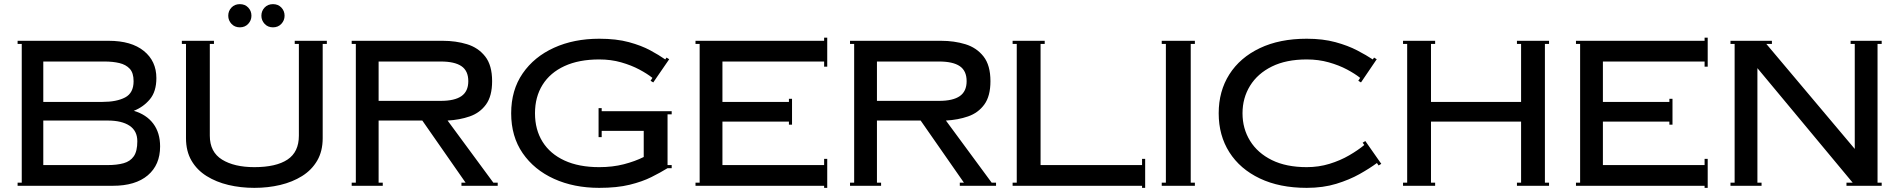

<svg xmlns="http://www.w3.org/2000/svg" viewBox="-20 -897 9170 927"><path d="M65 0V-15H85V-685H65V-700H505Q614 -700 674.5 -651Q735 -602 735 -520Q735 -455 703.5 -417.5Q672 -380 626 -362Q687 -344 720 -300Q753 -256 753 -190Q753 -101 693.5 -50.5Q634 0 525 0ZM485 -600H189V-405H475Q543 -405 584 -426.5Q625 -448 625 -505Q625 -545 606.5 -565Q588 -585 556.5 -592.5Q525 -600 485 -600ZM189 -100H500Q545 -100 577 -109Q609 -118 626 -142.5Q643 -167 643 -215Q643 -265 605.5 -290Q568 -315 500 -315H189Z M1242 -821Q1242 -844.2 1257.6 -860.6Q1273.2 -877 1298 -877Q1322.8 -877 1338.4 -860.6Q1354 -844.2 1354 -821Q1354 -798.6 1338.4 -781.8Q1322.8 -765 1298 -765Q1273.2 -765 1257.6 -781.8Q1242 -798.6 1242 -821ZM1082 -821Q1082 -844.2 1097.6 -860.6Q1113.2 -877 1138 -877Q1162.8 -877 1178.4 -860.6Q1194 -844.2 1194 -821Q1194 -798.6 1178.4 -781.8Q1162.8 -765 1138 -765Q1113.2 -765 1097.6 -781.8Q1082 -798.6 1082 -821ZM858 -685V-700H1013V-685H993V-242Q993 -163 1052 -126.5Q1111 -90 1208 -90Q1313 -90 1368 -126.5Q1423 -163 1423 -242V-685H1403V-700H1558V-685H1538V-230Q1538 -167 1511.5 -121.5Q1485 -76 1438.5 -47Q1392 -18 1333 -4Q1274 10 1208 10Q1142 10 1083 -4Q1024 -18 977.5 -47Q931 -76 904.5 -121.5Q878 -167 878 -230V-685Z M1678 0V-15H1698V-685H1678V-700H2118Q2181 -700 2235 -683.5Q2289 -667 2322.5 -624.5Q2356 -582 2356 -505Q2356 -433 2326.5 -392.5Q2297 -352 2248 -335Q2199 -318 2141 -315L2362 -15H2383V0H2208V-15H2228L2019 -315H1808V-15H1828V0ZM2108 -600H1808V-410H2108Q2175 -410 2208 -433Q2241 -456 2241 -505Q2241 -555 2208 -577.5Q2175 -600 2108 -600Z M2563 -350Q2563 -271 2599.5 -212.5Q2636 -154 2705.5 -122Q2775 -90 2873 -90Q2938 -90 2992 -104Q3046 -118 3088 -139V-265H2885V-235H2870V-375H2885V-360H3223V-345H3203V-100H3223V-85H3203Q3169 -64 3125 -42Q3081 -20 3020 -5Q2959 10 2873 10Q2751 10 2655 -33.5Q2559 -77 2503.5 -157.5Q2448 -238 2448 -350Q2448 -462 2503.5 -542.5Q2559 -623 2655 -666.5Q2751 -710 2873 -710Q2956 -710 3016.5 -693.5Q3077 -677 3119.5 -654Q3162 -631 3192 -610L3198 -619L3211 -611L3134 -499L3121 -507L3130 -521Q3105 -541 3066.5 -561.5Q3028 -582 2979 -596Q2930 -610 2873 -610Q2775 -610 2705.5 -578Q2636 -546 2599.5 -487.5Q2563 -429 2563 -350Z M3338 0V-15H3358V-685H3338V-700H3959V-715H3974V-575H3959V-600H3468V-405H3789V-420H3804V-295H3789V-310H3468V-100H3959V-130H3974V10H3959V0Z M4084 0V-15H4104V-685H4084V-700H4524Q4587 -700 4641 -683.5Q4695 -667 4728.5 -624.5Q4762 -582 4762 -505Q4762 -433 4732.5 -392.5Q4703 -352 4654 -335Q4605 -318 4547 -315L4768 -15H4789V0H4614V-15H4634L4425 -315H4214V-15H4234V0ZM4514 -600H4214V-410H4514Q4581 -410 4614 -433Q4647 -456 4647 -505Q4647 -555 4614 -577.5Q4581 -600 4514 -600Z M4869 0V-15H4889V-685H4869V-700H5024V-685H5004V-100H5494V-130H5509V10H5494V0Z M5589 0V-15H5609V-685H5589V-700H5749V-685H5729V-15H5749V0Z M5979 -350Q5979 -276 6015.5 -217Q6052 -158 6121 -124Q6190 -90 6289 -90Q6347 -90 6399 -106Q6451 -122 6494 -147Q6537 -172 6567 -197L6559 -208L6572 -216L6649 -106L6636 -98L6628 -110Q6593 -84 6544 -56.5Q6495 -29 6431.5 -9.5Q6368 10 6289 10Q6158 10 6062.5 -35.5Q5967 -81 5915.5 -162Q5864 -243 5864 -350Q5864 -457 5915.5 -538Q5967 -619 6062.5 -664.5Q6158 -710 6289 -710Q6367 -710 6427.5 -693.5Q6488 -677 6533 -653.5Q6578 -630 6608 -610L6614 -619L6627 -611L6551 -499L6538 -507L6547 -521Q6522 -541 6483.5 -561.5Q6445 -582 6395.5 -596Q6346 -610 6289 -610Q6190 -610 6121 -576Q6052 -542 6015.5 -483Q5979 -424 5979 -350Z M6754 0V-15H6774V-685H6754V-700H6909V-685H6889V-405H7324V-685H7304V-700H7459V-685H7439V-15H7459V0H7304V-15H7324V-310H6889V-15H6909V0Z M7589 0V-15H7609V-685H7589V-700H8210V-715H8225V-575H8210V-600H7719V-405H8040V-420H8055V-295H8040V-310H7719V-100H8210V-130H8225V10H8210V0Z M8335 0V-15H8355V-685H8335V-700H8535V-685H8508L8935 -178V-685H8915V-700H9065V-685H9045V-15H9065V0H8895V-15H8925L8465 -568V-15H8485V0Z"/></svg>

Font: Copperplate CC
Style: Regular
Weight: 400
Designer: indestructible type*
Foundry: Cowboy Collective
Version: Version 1.000